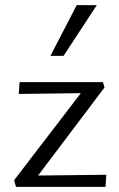

<svg xmlns="http://www.w3.org/2000/svg" viewBox="-20 -726 463 746"><path d="M294 -364 53 -361 56 -407H380L386 -386L128 -44L393 -47L390 0H42L35 -26ZM278 -706H356L227 -509H176Z"/></svg>

Font: LXGW Bright TC
Style: Regular
Weight: 400
Designer: Christian Thalmann (Catharsis Fonts)
Foundry: LXGW / Christian Thalmann (Catharsis Fonts) / Fontworks Inc.
Version: Version 5.501